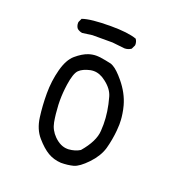

<svg xmlns="http://www.w3.org/2000/svg" viewBox="-111 -693 722 773"><g transform="rotate(20 250.0 -307.0)"><path d="M177.2 -540.5H263.2L315.9 -534.7Q331.5 -534.7 344.2 -543.5L352.1 -560.1Q352.5 -562 352.5 -563.5Q352.5 -577.1 345.2 -586.9Q308.1 -600.1 234.9 -600.1Q148.9 -600.1 113.3 -587.4L106 -571.3Q105.5 -569.3 105.5 -567.4Q105.5 -553.2 113.3 -543.9Q122.6 -536.6 134.8 -534.7ZM238.8 -75.7Q209 -75.7 181.2 -103Q157.7 -126.5 151.9 -157.7Q146 -189.5 144 -230Q143.6 -239.3 143.6 -248.5Q143.6 -281.7 148.9 -318.4Q156.2 -368.7 171.1 -383.5Q186 -398.4 217.3 -405.3Q224.6 -406.7 231.9 -406.7Q258.3 -406.7 284.2 -386.2Q316.9 -361.3 325.2 -330.6Q341.8 -271.5 341.8 -218.3Q341.8 -204.6 340.8 -190.4Q338.4 -145 291.5 -90.3Q271 -77.6 243.2 -75.7Q240.7 -75.7 238.8 -75.7ZM391.6 -317.9Q378.4 -366.2 342.3 -409.7Q314.9 -442.9 295.4 -453.6Q290.5 -456.5 286.1 -458Q263.2 -463.4 236.8 -467.3Q229 -468.3 221.2 -468.3Q204.1 -468.3 187.5 -462.9Q163.1 -454.6 136.7 -432.1Q110.8 -410.2 97.7 -360.4Q84.5 -310.5 84.5 -257.6Q84.5 -204.6 91.1 -156.2Q97.7 -107.9 124.5 -77.1Q151.9 -45.4 176.8 -30.8Q201.7 -16.1 232.9 -14.2Q261.7 -14.2 286.1 -20.5Q309.1 -26.9 341.8 -61Q374.5 -95.2 385.7 -132.3Q391.1 -151.4 395 -173.3Q398.9 -195.3 400.4 -213.4Q401.9 -231.4 401.9 -239.5Q401.9 -247.6 401.4 -258.5Q400.9 -269.5 398.4 -285.6Q396 -301.8 391.6 -317.9Z"/></g></svg>

Font: NaikaiFont
Style: Light
Weight: 300
Version: Version 1.89